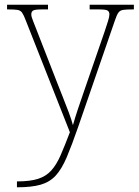

<svg xmlns="http://www.w3.org/2000/svg" viewBox="-20 -556 589 816"><path d="M52 215Q108 215 142 204Q176 193 198 168.5Q220 144 237.5 104Q255 64 277 6L90 -468Q81 -492 74 -502Q67 -512 54 -514Q41 -516 13 -516H10V-536H184V-516H159Q128 -516 120.5 -511Q113 -506 113 -495Q113 -485 120.5 -467Q128 -449 144 -407L220 -212Q232 -181 246 -146Q260 -111 272 -79Q284 -47 290 -24Q299 -56 310.5 -90.5Q322 -125 338 -171L425 -423Q433 -447 439 -466Q445 -485 445 -495Q445 -506 437.5 -511Q430 -516 399 -516H361V-536H549V-516H545Q517 -516 503.5 -514Q490 -512 483 -502Q476 -492 468 -468L312 -16Q285 62 263.5 112.5Q242 163 216.5 190.5Q191 218 152.5 229Q114 240 53 240H52Z"/></svg>

Font: Noto Serif Myanmar Thin
Style: Regular
Weight: 100
Designer: Ben Mitchell and the Monotype Design Team
Foundry: Monotype Imaging Inc.
Version: Version 2.106; ttfautohint (v1.8.4.7-5d5b)